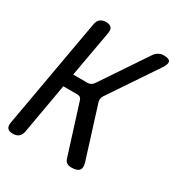

<svg xmlns="http://www.w3.org/2000/svg" viewBox="-175 -867 949 1004"><g transform="rotate(30 300.0 -365.0)"><path d="M44 10Q22 10 12.5 -1Q3 -12 7 -35L124 -695Q128 -718 141 -729Q154 -740 176 -740Q199 -740 208.5 -729Q218 -718 214 -695L164 -416H252Q262 -416 270 -420.5Q278 -425 285 -434L471 -711Q481 -725 494.5 -732.5Q508 -740 524 -740Q558 -740 563.5 -725.5Q569 -711 549 -682L357 -396Q351 -387 349.5 -378Q348 -369 350 -360L447 -51Q457 -20 445 -5Q433 10 398 10Q381 10 370 2.5Q359 -5 355 -21L261 -319Q258 -328 251.5 -332.5Q245 -337 235 -337H150L97 -35Q93 -12 80 -1Q67 10 44 10Z"/></g></svg>

Font: Maple Mono Normal NL
Style: Italic
Weight: 400
Italic angle: -10°
Monospace: yes
Designer: subframe7536
Version: Version 7.000